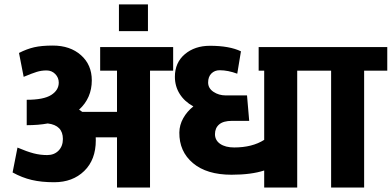

<svg xmlns="http://www.w3.org/2000/svg" viewBox="-20 -843 1761 863"><path d="M505.9 0V-225.6H410.2Q410.6 -221.2 410.6 -212.4Q410.6 -125 358.6 -74.5Q306.6 -23.9 223.6 -23.9Q166 -23.9 122.6 -34.2Q79.1 -44.4 36.6 -67.9L58.6 -179.7Q101.1 -161.6 130.9 -153.8Q160.6 -146 192.1 -146Q223.6 -146 243.2 -166Q262.7 -186 262.7 -218.3Q262.7 -279.8 194.8 -288.1Q152.8 -280.3 100.1 -280.3V-394.5Q175.8 -394.5 210 -416Q244.1 -437.5 244.1 -471.7Q244.1 -494.1 228.3 -510.3Q212.4 -526.4 189.2 -526.4Q166 -526.4 144.8 -519.8Q123.5 -513.2 86.4 -497.6L65.4 -605Q100.6 -623 133.8 -630.6Q167 -638.2 217.3 -638.2Q295.4 -638.2 344 -595Q392.6 -551.8 392.6 -481.9Q392.6 -402.3 335.4 -350.1Q339.4 -348.1 349.6 -340.3H505.9V-525.4H430.2V-631.3H758.3V-525.4H654.3V0Z M645 -823.2V-703.1H514.6V-823.2Z M1315.9 0H1167.5V-76.7Q1108.9 -57.6 1020.5 -57.6Q909.2 -57.6 847.2 -109.9Q785.2 -162.1 786.1 -247.6Q786.6 -281.2 803.5 -311.5Q820.3 -341.8 849.1 -364.7Q809.6 -386.2 787.8 -420.7Q766.1 -455.1 766.1 -498Q766.1 -561.5 810.8 -599.4Q855.5 -637.2 923.8 -637.2Q1011.2 -637.2 1063 -612.3L1046.4 -511.7Q1004.9 -527.3 967.3 -527.3Q944.8 -527.3 930.2 -512.7Q915.5 -498 915.5 -472.2Q915.5 -446.3 939.5 -430.2Q963.4 -414.1 995.1 -414.1H1090.3L1100.1 -299.8H1022.9Q983.9 -299.8 965.1 -283.7Q946.3 -267.6 946.3 -240Q946.3 -212.4 969.7 -196.3Q993.2 -180.2 1032.7 -180.2Q1113.8 -180.2 1167.5 -214.4V-525.4H1142.6V-631.3H1419.9V-525.4H1315.9Z M1468.3 0V-525.4H1390.6V-631.3H1720.7V-525.4H1616.7V0Z"/></svg>

Font: Yantramanav Black
Style: Regular
Weight: 900
Version: Version 1.001;PS 1.0;hotconv 1.0.72;makeotf.lib2.5.5900; ttf